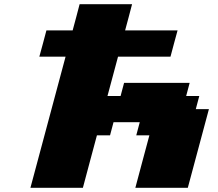

<svg xmlns="http://www.w3.org/2000/svg" viewBox="-20 -895 1040 915"><path d="M625 0H875Q891.6 -62.5 925.3 -187.5Q959 -312.5 975.6 -375H913.1L929.7 -437.5H867.2L883.8 -500H571.3L554.7 -437.5H492.2L542.5 -625H792.5Q797.9 -645.5 809.1 -687.3Q820.3 -729 826.2 -750H576.2Q582 -771 593 -812.5Q604 -854 609.4 -875H359.4Q354 -854 343 -812.5Q332 -771 326.2 -750H201.2Q195.8 -729.5 184.6 -687.7Q173.3 -646 167.5 -625H292.5Q264.6 -520.5 208.7 -312.3Q152.8 -104 125 0H375Q386.2 -42 408.4 -125.2Q430.7 -208.5 441.9 -250H504.4L521 -312.5H646L629.4 -250H691.9Q680.7 -208.5 658.4 -125.2Q636.2 -42 625 0Z"/></svg>

Font: Faithful 32x
Style: BoldOblique
Weight: 400
Foundry: Faithful Resource Pack
Version: Version 1.0; January 27, 2023